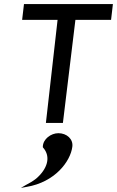

<svg xmlns="http://www.w3.org/2000/svg" viewBox="-20 -600 571 937"><path d="M265 50C229 50 190 78 189 116V118L190 120C231 166 210 226 156 272C142 283 124 294 106 303L82 317L110 312C248 289 324 188 333 116C338 79 306 50 265 50ZM88 -503H261L204 0H287L348 -503H522L531 -580H97Z"/></svg>

Font: Charger
Style: BdIt
Weight: 400
Designer: Jasper
Foundry: Cannot Into Space Fonts
Version: Version 0.98